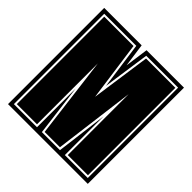

<svg xmlns="http://www.w3.org/2000/svg" viewBox="-163 -712 834 834"><g transform="rotate(45 254.0 -295.5)"><path d="M9 0V-591H239L254 -483L269 -591H499V0ZM27 -18H169V-255L199 -18H310L340 -255V-18H481V-573H285L254 -357L224 -573H27ZM36 -27V-564H216L254 -290L293 -564H473V-27H349V-401L301 -27H207L160 -401V-27Z"/></g></svg>

Font: Alumni Sans Collegiate One SC
Style: Regular
Weight: 400
Designer: Robert E. Leuschke
Foundry: Robert E. Leuschke
Version: Version 1.100